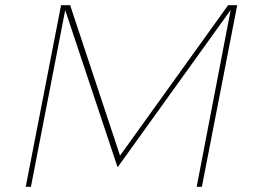

<svg xmlns="http://www.w3.org/2000/svg" viewBox="-20 -719 978 739"><path d="M858 -699H893L757 0H737L868 -681L434 -77H432L231 -680L99 0H79L215 -699H250L442 -120Z"/></svg>

Font: Gontserrat Thin
Style: Italic
Weight: 250
Italic angle: -11.3°
Designer: Julieta Ulanovsky
Foundry: Julieta Ulanovsky
Version: Version 6.001